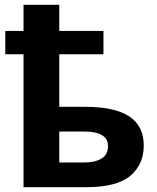

<svg xmlns="http://www.w3.org/2000/svg" viewBox="-20 -780 654 800"><path d="M227 -760V-651H411V-554H227V-335H332Q458 -335 518.5 -295Q579 -255 579 -174Q579 -95 523 -47.5Q467 0 338 0H78V-554H2V-651H78V-760ZM329 -232H227V-103H331Q375 -103 402.5 -119Q430 -135 430 -172Q430 -232 329 -232Z"/></svg>

Font: Noto IKEA Latin
Style: Bold
Weight: 700
Designer: Monotype Design Team
Foundry: Monotype Imaging Inc.
Version: Version 1.0